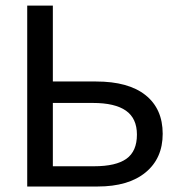

<svg xmlns="http://www.w3.org/2000/svg" viewBox="-20 -679 640 699"><path d="M572.3 -191.9Q572.3 -102.5 510 -51.3Q447.8 0 335.4 0H79.1V-658.7H172.4V-382.3H329.6Q447.8 -382.3 510 -332.5Q572.3 -282.7 572.3 -191.9ZM478.5 -189Q478.5 -248 438.5 -276.1Q398.4 -304.2 318.4 -304.2H172.4V-73.7H322.3Q402.3 -73.7 440.4 -101.1Q478.5 -128.4 478.5 -189Z"/></svg>

Font: Cousine
Style: Regular
Weight: 400
Monospace: yes
Designer: Steve Matteson
Foundry: Monotype Imaging Inc.
Version: Version 1.21